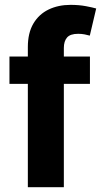

<svg xmlns="http://www.w3.org/2000/svg" viewBox="-20 -782 428 802"><path d="M355.7 -545.9V-431.8H19.5V-545.9ZM96.3 0V-585.4Q96.3 -644.5 119.5 -683.7Q142.8 -722.9 183.2 -742.3Q223.6 -761.7 274.8 -761.7Q309.9 -761.7 339 -756.2Q368.2 -750.6 381.8 -746.5L355.1 -633.2Q346.1 -635.9 333.3 -638.4Q320.6 -640.8 306.4 -640.8Q273.4 -640.8 260.1 -625.3Q246.7 -609.8 246.7 -581.8V0Z"/></svg>

Font: GitLab Sans
Style: Regular
Weight: 400
Designer: Rasmus Andersson
Foundry: Modifications by GitLab B.V., manufactured by rsms
Version: Version 4.000;git-c8fb6b7